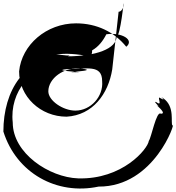

<svg xmlns="http://www.w3.org/2000/svg" viewBox="-102 -834 1022 1112"><path d="M897 -106.8C884 -121.4 914 -216.4 843.2 -265C811.9 -287.1 872 -240.4 827.2 -265.5C801.9 -284.1 844.5 -212.4 804.2 -242C774.4 -256.1 841 -199.9 805.2 -225C796.9 -231.1 869.5 -173.4 829.2 -175.5C803.9 -194.1 774.2 -35.9 760 -18.4C754.2 28.7 607 206.6 350.4 199.1C183.3 193.2 -28.2 53.9 -28.2 -124.5C-48.2 -302.8 83.2 -455 239.9 -464C227.3 -475.4 253.3 -493.9 301.7 -512C274.9 -512 248.7 -518 223.9 -518C278.3 -527 344.8 -521.3 412.6 -508.3C424.7 -508.3 432.7 -521.9 431.7 -542.5C467.1 -562.5 493.8 -595.5 513.9 -635.5C605.6 -648 677.4 -602.2 629.3 -563.2C560.3 -649 458.3 -698.8 338.3 -698.8C166.6 -698.8 23.6 -574.3 8.6 -420.5C8.6 -275.1 132.1 -158.2 283.8 -158.2C435.5 -167.2 525.1 -290 548 -432L584.9 -765.9C600.9 -765.9 615.4 -788.7 615.4 -811C615.4 -842.4 595.9 -623.6 573.4 -623.6C573.4 -551.1 452.7 -507.7 283.9 -507.7C41.7 -507.7 -82.4 -312.2 -82.4 -72C-6.9 168.2 226.7 298.3 468.9 246.7C794.7 248.6 918.5 -137.2 897 -106.8ZM177.9 -305C177.9 -378.4 265.6 -449.1 373.3 -436.1C479.4 -423.1 240.1 -415.6 334.3 -415.6C423.9 -415.6 181.1 -423.1 285.3 -433.6C397.9 -433.6 489.6 -463.9 489.6 -363.5C497.6 -275.6 423.9 -193.4 334.3 -193.4C263.1 -193.4 177.9 -251.1 177.9 -305Z"/></svg>

Font: AnarchicType
Style: Regular
Weight: 400
Version: Version Who Cares?